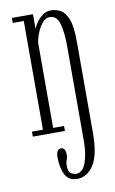

<svg xmlns="http://www.w3.org/2000/svg" viewBox="-85 -572 501 834"><g transform="rotate(-10 165.5 -155.5)"><path d="M186.5 214.5Q150 214.5 134.2 184.2Q118.5 154 118.5 107.5Q118.5 71.5 140 71.5Q151 71.5 155.5 80.5Q160 89.5 160 103Q160 116.5 155.8 125.8Q151.5 135 151.5 150Q151.5 178 164 185Q176.5 192 186 192Q215 192 229.2 153Q243.5 114 243.5 56.5V-360.5Q243.5 -421 232.8 -459.8Q222 -498.5 191 -498.5Q170.5 -498.5 155 -477.8Q139.5 -457 130.8 -431.5Q122 -406 122 -392V-22H170V0H28.5V-22H77V-501.5H28.5V-523.5H121.5V-459Q125.5 -470.5 136.2 -486.2Q147 -502 163.5 -514.2Q180 -526.5 200 -526.5Q222.5 -526.5 242.8 -515.8Q263 -505 275.8 -472.2Q288.5 -439.5 288.5 -373V27Q288.5 127.5 259.5 171Q230.5 214.5 186.5 214.5Z"/></g></svg>

Font: Imbue 50pt ExtraLight
Style: Regular
Weight: 200
Designer: Tyler Finck
Foundry: Etcetera Type Company
Version: Version 1.102; ttfautohint (v1.8.3)